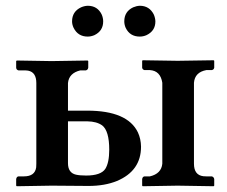

<svg xmlns="http://www.w3.org/2000/svg" viewBox="-20 -645 789 666"><path d="M543 -357.9Q536.6 -399.4 500 -401.9H481Q474.1 -403.8 473.1 -410.2V-434.1L475.1 -436Q476.1 -436 596.2 -434.1Q596.2 -434.1 721.2 -436L723.1 -434.1V-410.2Q721.7 -403.3 714.8 -401.9H695.8Q655.8 -394.5 652.8 -357.9V-77.1Q652.8 -37.6 685.5 -33.7Q690.9 -33.2 695.8 -33.2H714.8Q721.7 -31.2 723.1 -23.9V-1L721.2 1Q720.2 1 596.2 -1L475.1 1L473.1 -1V-23.9Q474.6 -32.2 481 -33.2H500Q539.6 -42.5 543 -77.1ZM358.9 -126Q358.9 -190.9 334.5 -210Q315.4 -223.6 283.2 -224.1H215.8V-79.1Q215.8 -45.4 243.7 -39.1Q256.8 -36.1 278.8 -36.1Q329.6 -36.1 345.2 -59.1Q358.9 -80.6 358.9 -126ZM106 -77.1V-356.9Q106 -394.5 77.6 -399.9Q70.8 -400.9 63 -400.9H43.9Q36.6 -402.8 36.1 -410.2V-433.1L38.1 -435.1Q39.1 -435.1 159.2 -433.1L284.2 -435.1L286.1 -433.1V-410.2Q284.7 -402.3 277.8 -400.9H258.8Q219.2 -391.6 215.8 -356.9V-261.2H282.2Q422.4 -261.2 458.5 -185.5Q468.8 -163.1 469.2 -136.2Q469.2 -52.2 385.3 -17.1Q343.3 0 287.1 0L159.2 -1L38.1 1L36.1 -1V-23.9Q37.6 -32.2 43.9 -33.2H63Q101.1 -33.2 105.5 -64.5Q106 -70.8 106 -77.1ZM411.1 -570.8Q411.1 -605 441.9 -619.6Q453.6 -624.5 464.8 -625Q498.5 -625 513.7 -594.2Q518.6 -582.5 519 -570.8Q519 -537.6 487.8 -522.9Q476.6 -518.1 464.8 -518.1Q430.7 -518.1 416 -548.3Q411.1 -559.6 411.1 -570.8ZM230 -570.8Q230 -605 261.2 -619.6Q272.5 -624.5 284.2 -625Q318.4 -625 333 -594.2Q337.9 -582.5 337.9 -570.8Q337.9 -537.6 307.1 -522.9Q295.4 -518.1 284.2 -518.1Q250.5 -518.1 235.4 -548.3Q230 -559.6 230 -570.8Z"/></svg>

Font: Linux Libertine O
Style: Semibold
Weight: 700
Designer: Philipp H. Poll
Foundry: Philipp H. Poll
Version: Version 5.0.0